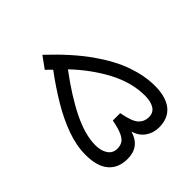

<svg xmlns="http://www.w3.org/2000/svg" viewBox="-171 -786 926 926"><g transform="rotate(-45 291.5 -323.0)"><path d="M291.5 -80.6Q268.1 0 185.1 0Q123 0 89.1 -39.6Q55.2 -79.1 55.2 -157.2Q55.2 -219.7 79.3 -286.9Q103.5 -354 144.5 -422.6Q185.5 -491.2 235.4 -558.1L206.5 -586.9L249.5 -646Q353.5 -548.3 414.6 -461.9Q475.6 -375.5 501.7 -299.8Q527.8 -224.1 527.8 -157.2Q527.8 -80.1 495.1 -40Q462.4 0 399.9 0Q361.8 0 332.3 -20.8Q302.7 -41.5 291.5 -80.6ZM121.6 -156.7Q121.6 -118.7 138.2 -94.2Q154.8 -69.8 184.6 -69.8Q205.6 -69.8 220.2 -78.6Q234.9 -87.4 245.8 -111.6Q256.8 -135.7 265.6 -181.6H315.9Q328.6 -112.8 349.4 -91.3Q370.1 -69.8 399.9 -69.8Q431.6 -69.8 446 -93.8Q460.4 -117.7 460.4 -156.7Q460.4 -246.6 412.4 -337.4Q364.3 -428.2 287.1 -509.3Q209 -405.3 165.3 -316.2Q121.6 -227.1 121.6 -156.7Z"/></g></svg>

Font: Vazirmatn FD NL Light
Style: Regular
Weight: 300
Designer: Saber Rastikerdar
Foundry: Saber Rastikerdar
Version: Version 33.003